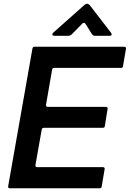

<svg xmlns="http://www.w3.org/2000/svg" viewBox="-20 -1015 699 1035"><path d="M528 -9Q527 0 517 0H33Q28 0 25.5 -3Q23 -6 24 -11L155 -754Q157 -763 166 -763H650Q655 -763 657.5 -760Q660 -757 659 -752L643 -658Q642 -649 632 -649H272Q263 -649 261 -640L228 -450V-448Q228 -439 237 -439H551Q556 -439 558.5 -436Q561 -433 560 -428L545 -335Q544 -326 534 -326H216Q207 -326 205 -317L171 -125V-123Q171 -114 180 -114H535Q540 -114 542.5 -111Q545 -108 544 -103ZM274 -822Q262 -822 262 -829Q262 -834 267 -839L436 -989Q443 -995 450 -995Q456 -995 464 -987L578 -839Q582 -833 582 -830Q582 -822 570 -822H491Q481 -822 475 -832L442 -885Q437 -892 432 -892Q427 -892 423 -887L366 -829Q357 -822 349 -822Z"/></svg>

Font: Open Sauce Two SemiBold Italic
Style: Regular
Weight: 600
Italic angle: -10°
Designer: Alfredo Marco Pradil
Foundry: Creative Sauce Fz LLC
Version: Version 1.477